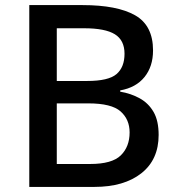

<svg xmlns="http://www.w3.org/2000/svg" viewBox="-20 -734 696 754"><path d="M304 -714Q440 -714 510.5 -674Q581 -634 581 -536Q581 -473 547.5 -431.5Q514 -390 452 -379V-374Q494 -367 528.5 -348Q563 -329 583 -294.5Q603 -260 603 -204Q603 -107 535 -53.5Q467 0 351 0H95V-714ZM322 -416Q406 -416 437.5 -443Q469 -470 469 -523Q469 -576 431 -599.5Q393 -623 310 -623H203V-416ZM203 -328V-90H334Q420 -90 454.5 -124Q489 -158 489 -214Q489 -265 453.5 -296.5Q418 -328 327 -328Z"/></svg>

Font: Noto Sans Myanmar Medium
Style: Regular
Weight: 500
Designer: Monotype Design Team
Foundry: Monotype Imaging Inc.
Version: Version 2.107; ttfautohint (v1.8.4.7-5d5b)